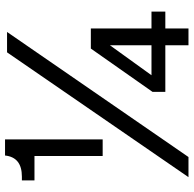

<svg xmlns="http://www.w3.org/2000/svg" viewBox="-23 -746 769 763"><g transform="rotate(-90 361.5 -364.5)"><path d="M123 -341V-612H26V-662H41Q118 -662 125 -729H189V-341ZM39 0 535 -721H616L119 0ZM563 0V-92H378V-143L550 -388H630V-147H697V-92H630V0ZM444 -147H563V-312Z"/></g></svg>

Font: Mona Sans Medium
Style: Regular
Weight: 500
Designer: Deni Anggara
Foundry: GitHub
Version: Version 2.000;Glyphs 3.2.3 (3260)